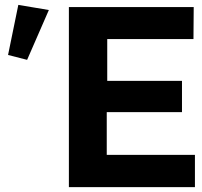

<svg xmlns="http://www.w3.org/2000/svg" viewBox="-20 -766 825 786"><path d="M778 0V-132H417V-307H725V-435H419V-606H772L773 -737H262V0ZM91 -521 180 -725 55 -746 13 -541Z"/></svg>

Font: Cheyenne Sans
Style: Bold
Weight: 700
Designer: The Public Sans project authors (U.S. Web Design System), Libre Franklin designed by Pablo Impallari and Rodrigo Fuenzal
Foundry: The Cheyenne Sans Project Authors
Version: Version 2.007